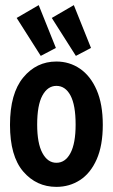

<svg xmlns="http://www.w3.org/2000/svg" viewBox="-20 -719 440 749"><path d="M200 10Q122 10 70.5 -50Q19 -110 19 -232Q19 -354 70.5 -416.5Q122 -479 200 -479Q251 -479 292 -451Q333 -423 357 -368Q381 -313 381 -232Q381 -151 357 -97Q333 -43 292 -16.5Q251 10 200 10ZM200 -84Q235 -84 255 -122Q275 -160 275 -233Q275 -309 255 -346.5Q235 -384 200 -384Q166 -384 145.5 -346.5Q125 -309 125 -233Q125 -160 145.5 -122Q166 -84 200 -84ZM139 -501 45 -649 131 -699 198 -532ZM276 -501 182 -649 268 -699 335 -532Z"/></svg>

Font: Inconsolata Condensed ExtraBold
Style: Regular
Weight: 800
Width: 3
Monospace: yes
Designer: Raph Levien, Cyreal, Brenton Simpson
Foundry: Raph Levien, Cyreal, Google
Version: Version 3.001; ttfautohint (v1.8.2.53-6de2)